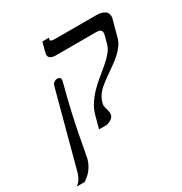

<svg xmlns="http://www.w3.org/2000/svg" viewBox="-229 -667 940 993"><g transform="rotate(-30 241.0 -170.5)"><path d="M188 -442.9Q170.4 -442.9 158.9 -449.5Q147.5 -456.1 147.5 -470.2Q147.5 -475.1 148.9 -481L164.6 -540H203.6L201.7 -531.7Q201.2 -530.3 201.2 -527.8Q201.2 -523.4 207.3 -521Q213.4 -518.6 231.4 -518.6H473.1Q503.4 -518.6 521.5 -507.8Q539.6 -497.1 539.6 -475.1Q539.6 -467.8 537.6 -460.4L512.2 -366.2Q506.3 -341.3 491.2 -320.6Q476.1 -299.8 455.6 -281.7Q435.1 -263.7 411.6 -247.6Q388.2 -231.4 365.5 -215.3Q342.8 -199.2 323.5 -182.9Q304.2 -166.5 292 -147.9Q282.2 -132.8 277.6 -117.7Q272.9 -102.5 272.9 -97.2Q272.9 -90.8 274.7 -84.2Q276.4 -77.6 278.1 -70.6Q279.8 -63.5 281.5 -56.6Q283.2 -49.8 283.2 -43.5Q283.2 -25.9 270.8 -15.6Q258.3 -5.4 237.8 0H191.4L210 -69.8Q219.7 -106.4 239.3 -135.5Q258.8 -164.6 283.2 -189.2Q307.6 -213.9 334 -234.9Q360.4 -255.9 383.5 -276.1Q406.7 -296.4 424.1 -317.1Q441.4 -337.9 447.8 -361.3L460 -407.2Q460.9 -411.1 461.4 -414.6Q461.9 -418 461.9 -420.9Q461.9 -432.6 453.9 -437.7Q445.8 -442.9 430.2 -442.9ZM153.3 -311Q129.9 -223.6 114 -153.3Q98.1 -83 88.1 -30.8Q78.1 21.5 72.3 54.9Q66.4 88.4 63 102.5Q57.6 121.6 49.3 136.7Q41 151.9 31.2 163.6Q21.5 175.3 10.7 183.8Q0 192.4 -9.3 198.7H-56.6Q-50.8 194.8 -45.2 189.5Q-39.6 184.1 -34.2 176.5Q-28.8 168.9 -24.2 158.4Q-19.5 147.9 -15.6 133.8L103.5 -311Q106.9 -323.2 116 -329.3Q125 -335.4 134.8 -335.4Q142.6 -335.4 148.4 -331.1Q154.3 -326.7 154.3 -317.9Q154.3 -315.9 153.3 -311Z"/></g></svg>

Font: Arian AMU Serif
Style: Italic
Weight: 400
Italic angle: -15°
Designer: Ruben Hakobyan (Tarumian)
Foundry: Ruben Hakobyan (Tarumian)
Version: Version 1.002